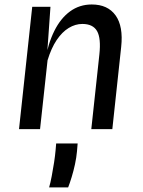

<svg xmlns="http://www.w3.org/2000/svg" viewBox="-20 -577 640 858"><path d="M65 0 124 -546.5H205.5L186.5 -277L181 -303Q194.5 -382 222.8 -438.8Q251 -495.5 293.2 -526.2Q335.5 -557 390 -557Q461.5 -557 496.5 -508.2Q531.5 -459.5 521.5 -367L482 0H388L424 -333Q432 -406 413.8 -438Q395.5 -470 348 -470Q316.5 -470 287 -452Q257.5 -434 233.2 -398Q209 -362 192.5 -307.5L159 0ZM199.5 260.5Q205.5 240 211.2 209.8Q217 179.5 221.8 148.2Q226.5 117 228.5 93.5L231 64H327L324 99.5Q321.5 127.5 315 157.5Q308.5 187.5 300.2 214.5Q292 241.5 284.5 260.5Z"/></svg>

Font: Spline Sans Mono
Style: Italic
Weight: 400
Italic angle: -4°
Monospace: yes
Designer: Eben Sorkin, Mirko Velimirovic
Foundry: Sorkin Type
Version: Version 1.004